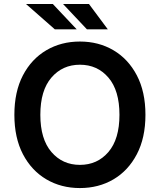

<svg xmlns="http://www.w3.org/2000/svg" viewBox="-20 -949 815 979"><path d="M721.6 -363.6Q721.6 -246.1 677.7 -162.5Q633.9 -78.8 558.4 -34.4Q483 9.9 387.4 9.9Q291.9 9.9 216.3 -34.6Q140.6 -79.2 96.9 -162.8Q53.3 -246.4 53.3 -363.6Q53.3 -481.2 96.9 -564.8Q140.6 -648.4 216.3 -692.8Q291.9 -737.2 387.4 -737.2Q483 -737.2 558.4 -692.8Q633.9 -648.4 677.7 -564.8Q721.6 -481.2 721.6 -363.6ZM589.1 -363.6Q589.1 -487.9 532.8 -553.4Q476.6 -619 387.4 -619Q298.7 -619 242.2 -553.4Q185.7 -487.9 185.7 -363.6Q185.7 -239.7 242.2 -174Q298.7 -108.3 387.4 -108.3Q476.6 -108.3 532.8 -174Q589.1 -239.7 589.1 -363.6ZM371.1 -799.4H259.6L112.6 -928.6H249.3ZM529.8 -799.4H423.3L301.5 -928.6H433.6Z"/></svg>

Font: Inter UI Semi Bold
Style: Regular
Weight: 600
Designer: Rasmus Andersson
Foundry: rsms
Version: 3.2;8d6f07862